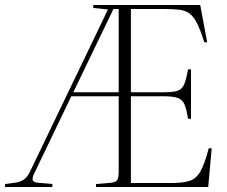

<svg xmlns="http://www.w3.org/2000/svg" viewBox="-30 -750 912 770"><path d="M-10 0V-12L29 -17Q46 -19 62 -27.5Q78 -36 90 -61L403 -712L344 -718V-730H773L801 -580L789 -581Q774 -629 760.5 -656Q747 -683 730.5 -695.5Q714 -708 688.5 -711Q663 -714 624 -714H495V-380H629Q667 -380 684 -386.5Q701 -393 709 -412.5Q717 -432 724 -472H736V-273L724 -274Q718 -312 710 -331Q702 -350 683.5 -357Q665 -364 625 -364H495V-16H655Q703 -16 730 -24.5Q757 -33 774 -63Q791 -93 807 -155H819L805 0H355V-12L415 -17Q435 -19 440.5 -28.5Q446 -38 446 -63V-364H256L108 -56Q99 -38 101 -28.5Q103 -19 123 -17L180 -12V0ZM264 -380H446V-714H425Z"/></svg>

Font: Literata 72pt ExtraLight
Style: Regular
Weight: 200
Designer: Latin by Veronika Burian and Jose Scaglione. Greek by Irene Vlachou. Cyrillic by Vera Evstafieva.
Foundry: TypeTogether
Version: Version 3.002